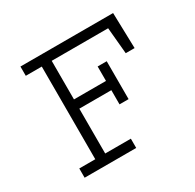

<svg xmlns="http://www.w3.org/2000/svg" viewBox="-128 -703 856 842"><g transform="rotate(-30 300.0 -281.5)"><path d="M545.9 -382.8H501L488.8 -516.1H203.1V-320.8H365.2V-394H411.1V-202.1H365.2V-273.9H203.1V-46.9H333V0H71.8V-46.9H152.8V-516.1H71.8V-563H541Z"/></g></svg>

Font: Ethiopic Sadiss
Style: Regular
Weight: 400
Designer: abass alamnehe
Foundry: Senamirmir Project
Version: Version 5.100